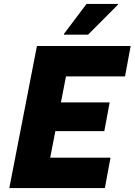

<svg xmlns="http://www.w3.org/2000/svg" viewBox="-20 -953 682 973"><path d="M27.2 0 167.2 -720H344.4L204.4 0ZM150 0 180 -154H540L511.4 0ZM209.6 -288.4 236.8 -434H535.8L508.6 -288.4ZM260 -566 290 -720H642.2L613.6 -566ZM304.1 -777.2V-781.2L418.5 -933.2H577.7V-929.2L426.1 -777.2Z"/></svg>

Font: Kufam
Style: Italic
Weight: 400
Italic angle: -11°
Designer: Artur Schmal
Foundry: Original Type
Version: Version 1.301; ttfautohint (v1.8.3)